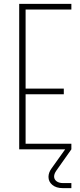

<svg xmlns="http://www.w3.org/2000/svg" viewBox="-20 -770 414 990"><path d="M79 -750H348V-721H112V-313H309V-284H112V-29H348V0H79ZM230 142Q230 120 246 98L316 0H348L271 109Q259 126 259 140Q259 155 271.5 164.5Q284 174 305 174H348V200H303Q270 200 250 183.5Q230 167 230 142Z"/></svg>

Font: Poiret One
Style: Regular
Weight: 400
Designer: Denis Masharov (denis.masharov@gmail.com), Cyreal (Charset Expansion)
Foundry: Denis Masharov
Version: Version 1.101